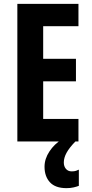

<svg xmlns="http://www.w3.org/2000/svg" viewBox="-20 -734 475 996"><path d="M387 0H70V-714H387V-598H204V-429H374V-312H204V-117H387ZM311 109Q311 129 322 142Q333 155 352 155Q366 155 374.5 152Q383 149 389 146V230Q379 234 362.5 238Q346 242 325 242Q267 242 239 211.5Q211 181 211 131Q211 90 236.5 51.5Q262 13 301 -11L371 0Q339 33 325 59Q311 85 311 109Z"/></svg>

Font: Noto Sans Sinhala UI ExtraCondensed
Style: Bold
Weight: 700
Width: 2
Designer: Jelle Bosma - Monotype Design Team
Foundry: Monotype Imaging Inc.
Version: Version 2.006; ttfautohint (v1.8.4.7-5d5b)